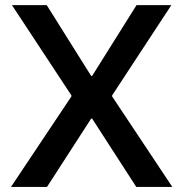

<svg xmlns="http://www.w3.org/2000/svg" viewBox="-20 -740 726 760"><path d="M344.7 -270.5H340.8L166 0H23.4L262.7 -358.4V-362.3L27.3 -719.7H165L340.8 -439.5H344.7L520.5 -719.7H658.2L423.8 -362.3V-358.4L662.1 0H519.5Z"/></svg>

Font: Reddit Sans Fudge SemiBold
Style: Regular
Weight: 600
Designer: Stephen Hutchings
Foundry: Reddit
Version: Version 1.011